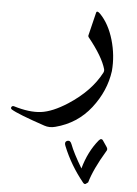

<svg xmlns="http://www.w3.org/2000/svg" viewBox="-136 -325 589 827"><g transform="rotate(5 158.5 88.0)"><path d="M246.1 -278.8Q249 -291 263.7 -276.4Q302.7 -236.3 322.3 -169.2Q341.8 -102.1 335.9 -34.7Q324.2 52.2 266.1 126.7Q208 201.2 114.3 225.6Q88.9 232.4 66.4 224.6Q-50.8 185.1 -79.1 167.5Q-83 165 -83 161.1Q-83 157.2 -79.6 154.3Q-76.2 151.4 -71.3 152.8Q-2.9 173.8 46.9 167.5Q96.7 161.1 161.1 119.6Q256.8 57.6 299.8 -24.4Q303.7 -31.7 301.8 -40Q287.1 -92.8 223.6 -171.4Q220.7 -175.8 221.7 -178.7ZM323.2 265.6Q323.2 265.6 341.8 293Q345.2 298.3 345.2 302.2Q345.2 307.1 341.8 311.5Q293 392.6 275.9 451.7L266.6 458.5Q264.6 460 262.2 460Q258.3 460 254.4 455.1Q197.3 384.8 165 304.7Q162.1 297.9 162.1 293Q162.1 284.2 171.4 281.2Q183.6 277.3 189.9 293.9Q203.6 330.6 241.7 394.5Q262.2 320.3 305.2 268.1Q311 261.2 315.9 261.2Q320.3 261.2 323.2 265.6Z"/></g></svg>

Font: Amiri
Style: Regular
Weight: 400
Designer: Khaled Hosny
Version: Version 000.108